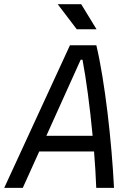

<svg xmlns="http://www.w3.org/2000/svg" viewBox="-40 -914 645 934"><path d="M-19.5 0H70.8L150.9 -177.2H417.5C422.4 -115.7 426.3 -55.2 428.2 0H514.6C503.4 -226.6 470.2 -519 428.7 -693.8H300.3ZM185.5 -253.4 352.5 -623.5H361.3C378.9 -531.7 397.5 -393.6 410.6 -253.4ZM333.5 -771.5H429.7L355 -893.6H240.7Z"/></svg>

Font: Cascadia Code PL SemiLight
Style: Italic
Weight: 350
Italic angle: -10°
Monospace: yes
Designer: Aaron Bell
Foundry: Saja Typeworks
Version: Version 2404.023